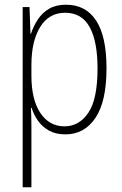

<svg xmlns="http://www.w3.org/2000/svg" viewBox="-20 -559 518 813"><path d="M260 -539Q343 -539 387 -472Q431 -405 431 -270Q431 -129 384 -59.5Q337 10 257 10Q216 10 187.5 -6Q159 -22 141 -47.5Q123 -73 114 -102H111Q112 -85 112.5 -62.5Q113 -40 113 -16V234H76V-529H105L109 -416H111Q122 -449 140.5 -477Q159 -505 188 -522Q217 -539 260 -539ZM256 -505Q187 -505 150 -444.5Q113 -384 113 -284V-239Q113 -137 151 -80.5Q189 -24 253 -24Q315 -24 354 -81.5Q393 -139 393 -269Q393 -384 359.5 -444.5Q326 -505 256 -505Z"/></svg>

Font: Noto Sans Sinhala Condensed ExtraLight
Style: Regular
Weight: 200
Width: 3
Designer: Jelle Bosma - Monotype Design Team
Foundry: Monotype Imaging Inc.
Version: Version 2.006; ttfautohint (v1.8.4.7-5d5b)